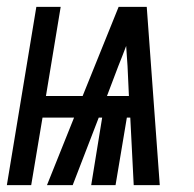

<svg xmlns="http://www.w3.org/2000/svg" viewBox="-45 -540 565 560"><path d="M-25 0 61 -520H132L89 -260H196L301 -520H383L421 0H345L335 -197H325L292 0H221L253 -197H243L167 0H92L171 -197H79L46 0ZM267 -260H331L327 -347Q326 -361 325 -376Q324 -391 323 -406Q317 -391 311.5 -376Q306 -361 300 -347Z"/></svg>

Font: Iosevka SS04 Medium Oblique
Style: Regular
Weight: 500
Italic angle: -9°
Monospace: yes
Designer: Belleve Invis
Foundry: Belleve Invis
Version: Version 19.0.0; ttfautohint (v1.8.4)